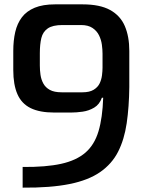

<svg xmlns="http://www.w3.org/2000/svg" viewBox="-20 -860 669 882"><path d="M84 -93Q191 -92 261 -107.5Q331 -123 372.5 -159Q414 -195 432.5 -257Q451 -319 454 -411H448Q437 -380 412.5 -365.5Q388 -351 359.5 -347Q331 -343 307 -343H229Q162 -343 120.5 -363.5Q79 -384 60 -427.5Q41 -471 41 -538V-626Q41 -674 50 -713Q59 -752 80.5 -780.5Q102 -809 139.5 -824.5Q177 -840 233 -840H359Q439 -840 486 -814Q533 -788 553.5 -740Q574 -692 574 -626V-460Q573 -369 562 -294Q551 -219 522.5 -163Q494 -107 440 -69.5Q386 -32 299 -14.5Q212 3 84 2ZM359 -436Q391 -436 410 -447.5Q429 -459 437.5 -476.5Q446 -494 448.5 -514Q451 -534 451 -549V-613Q451 -632 448 -654.5Q445 -677 435 -697.5Q425 -718 405 -731.5Q385 -745 352 -745H267Q222 -745 199.5 -729.5Q177 -714 170 -685.5Q163 -657 163 -615V-559Q163 -538 166 -516.5Q169 -495 179 -476.5Q189 -458 209 -447Q229 -436 263 -436Z"/></svg>

Font: Matangi
Style: Bold
Weight: 700
Designer: Prashant Pant
Foundry: The Graphic Ant
Version: Version 3.002